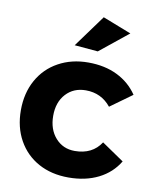

<svg xmlns="http://www.w3.org/2000/svg" viewBox="-86 -831 735 903"><g transform="rotate(10 281.5 -379.5)"><path d="M313 -412.1Q254.9 -412.1 218.5 -372.6Q182.1 -333 182.1 -268.1Q182.1 -203.1 218 -162.6Q253.9 -122.1 310.1 -122.1Q394 -122.1 435.1 -185.1L541 -112.8Q506.8 -55.7 445.3 -24.9Q383.8 5.9 302.2 5.9Q220.7 5.9 158.9 -28.1Q97.2 -62 62.5 -124Q27.8 -186 27.8 -267.6Q27.8 -349.1 62.5 -411.6Q97.2 -474.1 159.7 -508.5Q222.2 -543 301.8 -543Q381.3 -543 441.2 -513.4Q501 -483.9 537.1 -430.2L433.1 -355Q387.2 -412.1 313 -412.1ZM335.9 -765.1 472.2 -711.9 335.9 -602.1 224.1 -611.8Z"/></g></svg>

Font: Montserrat-SemiBold
Style: Regular
Weight: 600
Designer: Julieta Ulanovsky
Foundry: Julieta Ulanovsky
Version: Version 6.001